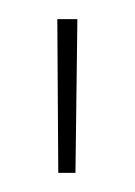

<svg xmlns="http://www.w3.org/2000/svg" viewBox="-20 -721 141 201"><path d="M40 -701H61L59 -540H41Z"/></svg>

Font: TypoPRO Bebas Neue
Style: Regular
Weight: 300
Designer: Ryoichi Tsunekawa
Foundry: Ryoichi Tsunekawa
Version: Version 001.003